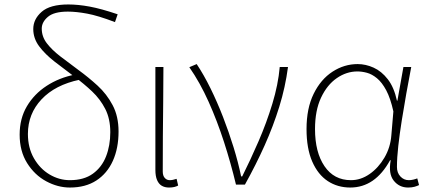

<svg xmlns="http://www.w3.org/2000/svg" viewBox="-20 -827 1921 860"><path d="M293 13Q239 13 187 -15Q135 -43 101.5 -96.5Q68 -150 68 -224Q68 -296 100.5 -351Q133 -406 189 -442.5Q245 -479 316 -493L337 -470Q227 -447 166 -382Q105 -317 105 -227Q105 -165 132 -118Q159 -71 202 -45.5Q245 -20 293 -20Q356 -20 396 -49Q436 -78 455 -126.5Q474 -175 474 -235Q474 -295 451.5 -339Q429 -383 392.5 -417.5Q356 -452 314 -483Q267 -518 224.5 -551Q182 -584 155.5 -619.5Q129 -655 129 -697Q129 -741 166.5 -774Q204 -807 286 -807Q330 -807 381.5 -797.5Q433 -788 507 -763L495 -728Q419 -757 370 -766Q321 -775 284 -775Q222 -775 194.5 -751.5Q167 -728 167 -699Q167 -663 189.5 -633.5Q212 -604 249.5 -575Q287 -546 332 -513Q376 -481 417 -443.5Q458 -406 484.5 -356Q511 -306 511 -238Q511 -163 485.5 -106.5Q460 -50 411.5 -18.5Q363 13 293 13Z M737 13Q718 13 704.5 5Q691 -3 683.5 -20.5Q676 -38 676 -66V-527H712Q712 -448 711 -370.5Q710 -293 709.5 -215.5Q709 -138 709 -59Q709 -40 718 -30Q727 -20 740 -20Q748 -20 754.5 -21.5Q761 -23 771 -26L778 4Q771 8 761 10.5Q751 13 737 13Z M1037 0Q1014 -96 983.5 -190.5Q953 -285 914.5 -371Q876 -457 828 -526L861 -540Q893 -492 923 -431Q953 -370 979 -303Q1005 -236 1026 -168Q1047 -100 1060 -37H1065Q1102 -111 1138 -194Q1174 -277 1200 -362.5Q1226 -448 1233 -527H1270Q1258 -436 1231 -349Q1204 -262 1165.5 -176Q1127 -90 1077 0Z M1549 13Q1492 13 1448 -16Q1404 -45 1378.5 -103.5Q1353 -162 1353 -249Q1353 -342 1385 -407Q1417 -472 1469.5 -506Q1522 -540 1582 -540Q1618 -540 1653.5 -524Q1689 -508 1717 -472Q1745 -436 1758 -376H1760L1787 -527H1822Q1811 -470 1800 -408.5Q1789 -347 1779.5 -287Q1770 -227 1764 -173.5Q1758 -120 1758 -79Q1758 -53 1773.5 -36.5Q1789 -20 1811 -20Q1821 -20 1831.5 -22.5Q1842 -25 1849 -28L1857 2Q1849 6 1837 9.5Q1825 13 1808 13Q1768 13 1743.5 -18Q1719 -49 1730 -109H1727Q1660 13 1549 13ZM1552 -20Q1596 -20 1635.5 -47.5Q1675 -75 1702 -121Q1729 -167 1733 -222L1742 -328Q1729 -387 1710 -422.5Q1691 -458 1668.5 -476.5Q1646 -495 1623.5 -501Q1601 -507 1581 -507Q1532 -507 1488.5 -477Q1445 -447 1418 -389.5Q1391 -332 1391 -249Q1391 -145 1433.5 -82.5Q1476 -20 1552 -20Z"/></svg>

Font: Noto Sans TC
Style: Regular
Weight: 100
Designer: Ryoko NISHIZUKA 西塚涼子 (kana, bopomofo & ideographs); Paul D. Hunt (Latin, Greek & Cyrillic); Sandoll Communications 산돌커뮤니
Foundry: Adobe
Version: Version 2.004;hotconv 1.0.118;makeotfexe 2.5.65603